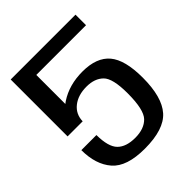

<svg xmlns="http://www.w3.org/2000/svg" viewBox="-192 -789 909 909"><g transform="rotate(-45 262.0 -334.5)"><path d="M249.5 6Q378.5 6 429.5 -51.8Q480.5 -109.5 480.5 -239Q480.5 -357.5 437 -409.5Q393.5 -461.5 299 -461.5Q210 -461.5 144.8 -418.8Q79.5 -376 74.5 -296L133 -294Q134 -341 169.5 -369.2Q205 -397.5 262 -397.5Q316.5 -397.5 347 -367.2Q377.5 -337 377.5 -237.5Q377.5 -128 345.8 -95.2Q314 -62.5 254 -62.5Q193.5 -62.5 163.5 -92.5Q133.5 -122.5 133 -202H32Q32 -106 80.5 -50Q129 6 249.5 6ZM32 -294H133V-604.5H466V-675H32Z"/></g></svg>

Font: Anybody UltraCondensed Thin
Style: Regular
Weight: 400
Version: Version 1.111